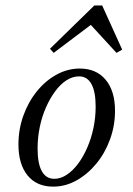

<svg xmlns="http://www.w3.org/2000/svg" viewBox="-20 -680 493 712"><path d="M177.4 12.1Q116.1 12.1 82.3 -29.4Q48.4 -71 48.4 -144.4Q48.4 -200 66.5 -250.8Q84.7 -301.6 116.5 -341.1Q148.4 -380.6 189.5 -403.2Q230.6 -425.8 275.8 -425.8Q337.1 -425.8 371.8 -384.3Q406.5 -342.7 406.5 -269.4Q406.5 -213.7 387.9 -162.9Q369.4 -112.1 337.1 -73Q304.8 -33.9 263.7 -10.9Q222.6 12.1 177.4 12.1ZM181.5 -16.9Q204.8 -16.9 227.4 -31.9Q250 -46.8 269.4 -72.6Q288.7 -98.4 303.6 -132.7Q318.5 -166.9 326.6 -205.6Q334.7 -244.4 334.7 -284.7Q334.7 -340.3 319 -368.5Q303.2 -396.8 273.4 -396.8Q249.2 -396.8 226.6 -382.3Q204 -367.7 184.7 -341.5Q165.3 -315.3 150.4 -281.5Q135.5 -247.6 127.4 -208.5Q119.4 -169.4 119.4 -129Q119.4 -73.4 135.1 -45.2Q150.8 -16.9 181.5 -16.9ZM179 -483.9 165.3 -499.2 329.8 -659.7H358.9L433.1 -496L412.1 -483.9L303.2 -602.4H336.3Z"/></svg>

Font: Playfair 5pt SemiExpanded Light Light
Style: Italic
Weight: 300
Italic angle: -15.6°
Version: Version 2.203